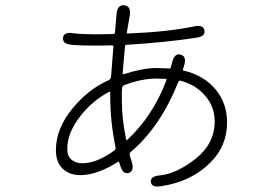

<svg xmlns="http://www.w3.org/2000/svg" viewBox="-20 -672 1040 728"><path d="M591 34Q555 40 552 18Q550 -4 586 -7Q648 -13 719 -68Q794 -126 794 -212Q794 -267 758 -309Q722 -351 664 -366Q658 -367 656 -361Q588 -191 476 -96Q470 -91 472 -83L480 -57Q490 -23 468 -16Q446 -10 436 -44L432 -56Q431 -61 427 -58Q348 -8 285 -8Q243 -8 217.5 -32.5Q192 -57 192 -103Q192 -185 256 -262Q314 -333 392 -368Q400 -372 401 -381L410 -495Q410 -500 405 -500L351 -499Q285 -499 253 -502Q216 -505 219 -529Q222 -552 258 -546Q284 -542 351 -542L409 -543Q415 -543 416 -549L422 -619Q425 -655 452 -652Q478 -648 472 -612L461 -550Q460 -545 465 -545Q617 -551 716 -572Q751 -579 755 -557Q760 -534 724 -529Q616 -512 460 -502Q454 -502 454 -496L445 -394Q445 -389 450 -391Q522 -414 572 -414Q591 -414 610 -413L621 -412Q627 -412 628 -418L633 -436Q641 -471 665 -465Q689 -458 678 -423L674 -410Q672 -405 677 -404Q753 -387 799 -331Q841 -279 841 -208Q841 -118 777 -55Q705 17 591 34ZM292 -53Q347 -53 413 -101Q420 -106 418 -114Q398 -211 398 -304V-321Q398 -326 394 -324Q330 -290 284 -231Q235 -168 235 -107Q235 -80 251 -66.5Q267 -53 292 -53ZM458 -144Q459 -139 463 -142Q561 -234 611 -368Q613 -373 608 -373Q592 -374 574 -374Q515 -374 451 -349Q443 -346 443 -338L442 -324Q442 -306 442 -288Q442 -224 458 -144Z"/></svg>

Font: Resource Han Rounded JP Light
Style: Regular
Weight: 300
Designer: Cyano Hao (round all glyphs); Ryoko NISHIZUKA 西塚涼子 (kana, bopomofo & ideographs); Paul D. Hunt (Latin, Greek & Cyrillic)
Foundry: Cyano Hao
Version: 0.990